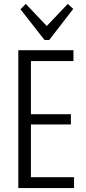

<svg xmlns="http://www.w3.org/2000/svg" viewBox="-20 -955 437 975"><path d="M122 -55H356V0H73V-700H353V-645H122L137 -689V-347L122 -375H340V-323H122L137 -351V-11ZM352 -910 230 -752H206L84 -908L111 -935L226 -814H209L324 -935Z"/></svg>

Font: Pathway Extreme Condensed ExtraLight
Style: Regular
Weight: 250
Width: 3
Version: Version 1.001;gftools[0.9.26]